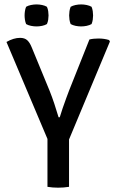

<svg xmlns="http://www.w3.org/2000/svg" viewBox="-20 -866 538 890"><path d="M394.5 -683Q404.5 -685.5 415.5 -686.5Q426.5 -687.5 437 -687.5Q463 -687.5 485.5 -680.5L489.5 -673.5L300 -219.5V0Q288.5 2 275 3Q261.5 4 249.5 4Q238 4 224.2 3Q210.5 2 200 0V-222L10 -671.5Q43 -690.5 73 -690.5Q94 -690.5 106 -679.8Q118 -669 127 -646.5L210 -445Q220.5 -419 231.8 -385.2Q243 -351.5 251.5 -322.5H257Q262.5 -341.5 270.8 -365.5Q279 -389.5 287.2 -411.5Q295.5 -433.5 300.5 -447ZM356 -743.5Q343.5 -743.5 330.2 -746.2Q317 -749 307.5 -754.5Q303.5 -764.5 302 -775Q300.5 -785.5 300.5 -794.5Q300.5 -803.5 302 -814Q303.5 -824.5 307.5 -834.5Q317 -840 330.2 -842.8Q343.5 -845.5 356 -845.5Q368.5 -845.5 381.8 -842.8Q395 -840 404.5 -834.5Q408.5 -824.5 410 -814Q411.5 -803.5 411.5 -794.5Q411.5 -785.5 410 -775Q408.5 -764.5 404.5 -754.5Q395 -749 381.8 -746.2Q368.5 -743.5 356 -743.5ZM149.5 -743.5Q137 -743.5 123.5 -746.2Q110 -749 101 -754.5Q97 -764.5 95.5 -775Q94 -785.5 94 -794.5Q94 -803.5 95.5 -814Q97 -824.5 101 -834.5Q110 -840 123.5 -842.8Q137 -845.5 149.5 -845.5Q162 -845.5 175.2 -842.8Q188.5 -840 197.5 -834.5Q202 -824.5 203.5 -814Q205 -803.5 205 -794.5Q205 -785.5 203.5 -775Q202 -764.5 197.5 -754.5Q188.5 -749 175.2 -746.2Q162 -743.5 149.5 -743.5Z"/></svg>

Font: Signika Negative SC
Style: Regular
Weight: 400
Designer: Anna Giedryś
Foundry: Anna Giedryś
Version: Version 2.000; ttfautohint (v1.8.3) -l 8 -r 50 -G 200 -x 9 -